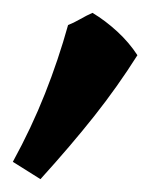

<svg xmlns="http://www.w3.org/2000/svg" viewBox="-40 -735 234 299"><path d="M104 -715Q124 -703 142.5 -686Q161 -669 174 -649Q143 -600 107 -554.5Q71 -509 23 -456L-20 -483Q9 -536 30 -589Q51 -642 66 -696Q74 -699 84.5 -705Q95 -711 104 -715Z"/></svg>

Font: Alkalami
Style: Regular
Weight: 400
Designer: Becca Hirsbrunner Spalinger
Foundry: SIL International
Version: Version 2.000